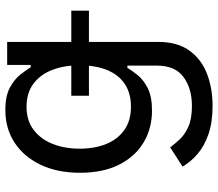

<svg xmlns="http://www.w3.org/2000/svg" viewBox="-68 -524 809 712"><g transform="rotate(-90 336.0 -168.5)"><path d="M298.3 215.8Q237.8 215.8 193.6 200.4Q149.4 185.1 120.1 159.7Q90.8 134.3 73.7 104.5L145 58.6Q156.7 74.2 174.1 93.3Q191.4 112.3 220.9 125.7Q250.5 139.2 298.3 139.2Q363.8 139.2 406 107.9Q448.2 76.7 448.2 9.3V-100.1H439.9Q430.7 -84.5 413.8 -63Q397 -41.5 365.5 -25.1Q334 -8.8 281.2 -8.8Q215.8 -8.8 163.6 -39.8Q111.3 -70.8 81.1 -130.4Q50.8 -189.9 50.8 -275.4Q50.8 -359.9 80.6 -422.1Q110.4 -484.4 162.8 -518.6Q215.3 -552.7 283.2 -552.7Q335.9 -552.7 367.4 -535.4Q398.9 -518.1 416 -495.6Q433.1 -473.1 442.4 -458.5H450.7V-545.9H536.1V14.2Q536.1 84.5 504.4 129.2Q472.7 173.8 418.7 194.8Q364.7 215.8 298.3 215.8ZM295.9 -86.9Q345.7 -86.9 379.9 -109.6Q414.1 -132.3 431.6 -175Q449.2 -217.8 449.2 -277.3Q449.2 -335.4 431.9 -379.6Q414.6 -423.8 380.4 -449Q346.2 -474.1 295.9 -474.1Q244.1 -474.1 209.5 -447.5Q174.8 -420.9 157.5 -376.5Q140.1 -332 140.1 -277.3Q140.1 -221.2 157.7 -178.2Q175.3 -135.3 210 -111.1Q244.6 -86.9 295.9 -86.9ZM336.4 -242.7V-308.1H651.9V-242.7Z"/></g></svg>

Font: Adwaita Sans
Style: Regular
Weight: 400
Designer: Rasmus Andersson
Foundry: rsms
Version: Version 4.001;git-9221beed3